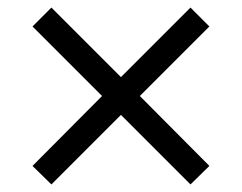

<svg xmlns="http://www.w3.org/2000/svg" viewBox="-20 -539 640 508"><path d="M116 -51 66 -100 250 -285 66 -469 116 -519 300 -335 484 -519 534 -469 350 -285 534 -100 484 -51 300 -235Z"/></svg>

Font: Nunito Sans 12pt ExtraLight 8pt Medium
Style: Regular
Weight: 500
Version: Version 3.101;gftools[0.9.27]